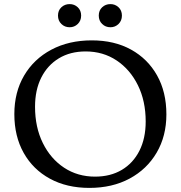

<svg xmlns="http://www.w3.org/2000/svg" viewBox="-20 -907 882 937"><path d="M416 10Q306 10 223.5 -35Q141 -80 95.5 -161Q50 -242 50 -350Q50 -457 97.5 -538Q145 -619 230.5 -664.5Q316 -710 428 -710Q538 -710 619.5 -665Q701 -620 746.5 -539Q792 -458 792 -349Q792 -243 744.5 -162Q697 -81 612.5 -35.5Q528 10 416 10ZM444 -45Q519 -45 574.5 -78Q630 -111 660.5 -171.5Q691 -232 691 -314Q691 -414 653 -491Q615 -568 549 -612Q483 -656 398 -656Q323 -656 267.5 -622.5Q212 -589 181.5 -528.5Q151 -468 151 -386Q151 -286 189 -209Q227 -132 293 -88.5Q359 -45 444 -45ZM519 -774Q495 -774 478.5 -790Q462 -806 462 -831Q462 -856 478.5 -871.5Q495 -887 519 -887Q542 -887 558.5 -871.5Q575 -856 575 -831Q575 -806 558.5 -790Q542 -774 519 -774ZM320 -774Q296 -774 279.5 -790Q263 -806 263 -831Q263 -856 279.5 -871.5Q296 -887 320 -887Q343 -887 359.5 -871.5Q376 -856 376 -831Q376 -806 359.5 -790Q343 -774 320 -774Z"/></svg>

Font: Hedvig Letters Serif 14pt
Style: Regular
Weight: 400
Designer: Alexander Örn & Tor Weibull
Foundry: Kanon Foundry
Version: Version 1.000; ttfautohint (v1.8.4.7-5d5b)